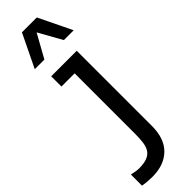

<svg xmlns="http://www.w3.org/2000/svg" viewBox="-387 -811 1012 1012"><g transform="rotate(-45 119.0 -305.5)"><path d="M215.4 15.4Q215.4 108.7 165.4 157.7Q115.4 206.7 27.2 206.7Q12.3 206.7 -6.7 205.1Q-25.6 203.6 -44.1 200.5V118.5H-38.5Q-27.7 121 -14.9 123.3Q-2.1 125.6 9.7 125.6Q46.2 125.6 70 116.4Q93.8 107.2 105.6 87.7Q116.4 70.3 120 43.3Q123.6 16.4 123.6 -22.1V-469.2H25.1V-545.6H215.4ZM280.5 -633.3H207.2L134.4 -763.6L62.1 -633.3H-9.7L80 -818.5H190.8Z"/></g></svg>

Font: Myanmar Handwriting
Style: Regular
Weight: 400
Designer: Khon Soe Zaw Thu
Foundry: PaOh Unicode khonsoezawthu@gmail.com and @hotmail.com
Version: Version 1.30 November 9, 2016